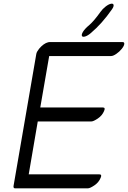

<svg xmlns="http://www.w3.org/2000/svg" viewBox="-20 -987 696 1045"><path d="M588.5 -935Q534.8 -858 474.3 -807Q458.1 -793 443.7 -788.5Q429.3 -784 425.9 -791.5Q422.6 -799 432 -814.5Q441.3 -830 466.2 -851Q491 -872 527.4 -923Q537.8 -938 554.4 -951Q571 -964 583.8 -966.5Q596.5 -969 598.2 -960Q599.9 -951 588.5 -935ZM647.3 -758Q657.3 -758 656.4 -748Q655.5 -737 642.6 -721Q629.7 -705 612.7 -693.5Q595.7 -682 584.7 -682H247.7L199.2 -402Q369.2 -402 540.2 -402Q555.2 -402 546.5 -383Q536.3 -358 512.4 -342Q488.5 -326 477.5 -326Q331.5 -326 185.5 -326L136.3 -38Q328.3 -38 521.3 -38Q536.3 -38 527.7 -19Q517.5 6 493.6 22Q469.7 38 458.7 38H65.7Q58.6 39 55.4 35.5Q52.2 32 53.9 24L177.7 -694Q179.7 -705 193.1 -722Q217.7 -751 242.2 -757Q247.3 -758 249.3 -758Q251.3 -758 253.3 -758Z"/></svg>

Font: Kavivanar
Style: Regular
Weight: 400
Designer: Tharique Azeez
Foundry: Tharique Azeez
Version: Version 1.88